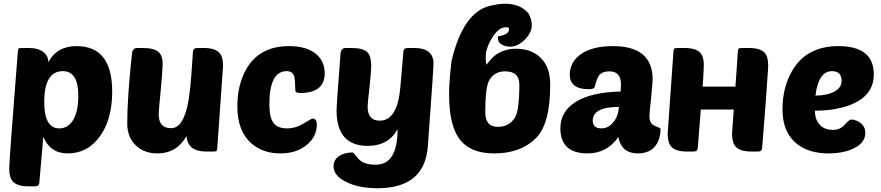

<svg xmlns="http://www.w3.org/2000/svg" viewBox="-20 -805 4681 1020"><path d="M576 -319Q576 -167 508 -77Q443 10 340 10Q247 10 210 -78L189 165Q188 185 167 185H131Q73 185 49 160Q29 139 29 90Q29 49 74 -521Q75 -543 79 -547Q82 -550 95 -550H134Q185 -550 212 -527Q237 -507 237 -474Q281 -560 387 -560Q576 -560 576 -319ZM215 -263Q215 -123 295 -123Q340 -123 367 -165Q396 -211 396 -297Q396 -427 314 -427Q215 -427 215 -263Z M834 -327Q823 -217 823 -198Q823 -124 889 -124Q958 -124 983 -280Q991 -332 997 -414L1005 -530Q1007 -550 1027 -550H1063Q1121 -550 1145 -525Q1165 -504 1165 -455Q1165 -449 1135 -29Q1133 -8 1131 -4Q1128 0 1114 0H1075Q977 0 971 -82Q918 10 817 10Q743 10 698 -36Q656 -80 656 -148Q656 -289 681 -519Q684 -550 709 -550H741Q800 -550 824 -527Q844 -508 844 -465Q844 -436 834 -327Z M1593 -149Q1635 -175 1640 -175Q1663 -175 1663 -145Q1663 -93 1631 -56Q1574 10 1469 10Q1378 10 1317 -42Q1241 -107 1241 -240Q1241 -356 1289 -439Q1359 -560 1516 -560Q1609 -560 1659 -518Q1705 -480 1705 -416Q1705 -311 1575 -311Q1549 -311 1549 -325Q1548 -383 1543 -400Q1534 -427 1503 -427Q1411 -427 1411 -250Q1411 -180 1434 -151Q1455 -123 1505 -123Q1551 -123 1593 -149Z M1943 -341Q1933 -257 1933 -239Q1933 -164 1997 -164Q2092 -164 2107 -343L2123 -530Q2124 -550 2145 -550H2181Q2283 -550 2283 -467Q2283 -439 2253 -29Q2237 195 1985 195Q1885 195 1818 161Q1752 128 1752 79Q1752 43 1783 23Q1811 5 1854 5Q1857 5 1883 37Q1909 70 1976 70Q2092 70 2092 -118Q2043 -30 1934 -30Q1768 -30 1768 -218Q1768 -248 1789 -519Q1791 -550 1817 -550H1849Q1909 -550 1932 -527Q1952 -506 1952 -458Q1952 -425 1943 -341Z M2581 -382Q2558 -348 2558 -208Q2558 -131 2626 -131Q2683 -131 2715 -179Q2739 -216 2739 -356Q2739 -426 2663 -426Q2609 -426 2581 -382ZM2563 -461Q2601 -504 2604 -506Q2653 -546 2721 -546Q2798 -546 2846 -504Q2903 -454 2903 -355Q2903 -146 2827 -71Q2746 10 2605 10Q2469 10 2413 -78Q2341 -193 2379 -482Q2440 -739 2582.5 -774Q2725 -809 2788 -733Q2827 -661 2777.5 -604.5Q2728 -548 2673.5 -558.5Q2619 -569 2626 -612Q2693 -622 2683 -658Q2630 -673 2585 -588Q2561 -542 2560.5 -509Q2560 -476 2563 -461Z M3039 -264Q3121 -315 3277 -319Q3279 -347 3279 -356Q3279 -426 3217 -426Q3179 -426 3162 -404Q3151 -389 3140 -345Q3137 -331 3109 -331Q3007 -331 3007 -408Q3007 -474 3064 -516Q3126 -560 3236 -560Q3447 -560 3447 -384Q3447 -369 3439 -285Q3430 -201 3430 -186Q3430 -147 3460 -136Q3489 -125 3489 -120Q3489 -68 3464 -33Q3432 10 3369 10Q3281 10 3265 -77Q3204 10 3102 10Q2957 10 2957 -123Q2957 -213 3039 -264ZM3129 -164Q3129 -123 3175 -123Q3210 -123 3235 -152Q3264 -183 3268 -237Q3129 -237 3129 -164Z M3887 -345Q3891 -402 3896 -473Q3897 -496 3899 -521Q3900 -542 3904 -546Q3906 -550 3920 -550H3959Q4017 -550 4041 -526Q4061 -505 4061 -459V-449Q4059 -410 4048 -262.5Q4037 -115 4029 -20Q4028 0 4007 0H3971Q3913 0 3889 -25Q3869 -46 3869 -95Q3869 -97 3878 -223H3703Q3696 -137 3687 -20Q3686 0 3665 0H3629Q3571 0 3547 -25Q3527 -46 3527 -95Q3527 -101 3557 -521Q3558 -542 3562 -546Q3564 -550 3578 -550H3617Q3675 -550 3699 -526Q3719 -505 3719 -459Q3719 -439 3713 -345Z M4216 -39Q4137 -99 4137 -224Q4137 -342 4189 -430Q4265 -560 4434 -560Q4622 -560 4622 -410Q4622 -293 4490 -245Q4413 -217 4309 -217Q4309 -174 4331 -147Q4356 -115 4404 -115Q4444 -115 4468 -143Q4492 -170 4501 -170Q4522 -170 4544 -157Q4577 -137 4577 -99Q4577 -45 4512 -15Q4458 10 4381 10Q4279 10 4216 -39ZM4312 -297Q4375 -298 4412 -318Q4451 -339 4451 -375Q4451 -427 4400 -427Q4328 -427 4312 -297Z"/></svg>

Font: PoetsenOne
Style: Regular
Weight: 400
Designer: Rodrigo Fuenzalida, Pablo Impallari
Foundry: Pablo Impallari, Rodrigo Fuenzalida
Version: Version 1.000